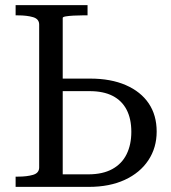

<svg xmlns="http://www.w3.org/2000/svg" viewBox="-20 -730 669 750"><path d="M327 0H41V-40H50Q85 -40 109 -47Q133 -54 133 -76V-634Q133 -656 109 -663Q85 -670 50 -670H41V-710H322V-670H302Q285 -670 267 -669Q249 -668 237 -666Q225 -664 225 -660V-49H325Q381 -49 418.5 -69.5Q456 -90 474.5 -127.5Q493 -165 493 -215Q493 -266 474.5 -301.5Q456 -337 420 -355.5Q384 -374 330 -374H191V-423H332Q413 -423 471.5 -397.5Q530 -372 561 -326Q592 -280 592 -216Q592 -153 559.5 -104Q527 -55 467.5 -27.5Q408 0 327 0Z"/></svg>

Font: Roboto Serif 72pt
Style: Regular
Weight: 400
Designer: Greg Gazdowicz
Foundry: Commercial Type
Version: Version 1.008